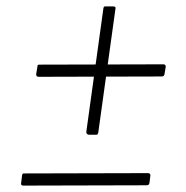

<svg xmlns="http://www.w3.org/2000/svg" viewBox="-20 -663 581 600"><path d="M447 -91Q446 -87 444 -85.5Q442 -84 437 -84L53 -83Q49 -83 47 -85Q45 -87 46 -91L49 -115Q50 -119 51 -120Q52 -121 54 -121L443 -122Q446 -122 448 -120Q450 -118 450 -115ZM494 -431Q493 -427 491 -425.5Q489 -424 484 -424L101 -423Q97 -423 95 -425Q93 -427 93 -431L97 -455Q97 -459 98.5 -460Q100 -461 102 -461L491 -462Q494 -462 496 -460Q498 -458 498 -455ZM258 -242Q254 -242 251.5 -245Q249 -248 250 -253L303 -636Q304 -641 305 -642Q306 -643 310 -643H334Q338 -643 340 -641Q342 -639 341 -637L287 -248Q286 -245 285 -243.5Q284 -242 281 -242Z"/></svg>

Font: Libre Franklin Thin Thin
Style: Italic
Weight: 250
Italic angle: -8°
Version: Version 3.000